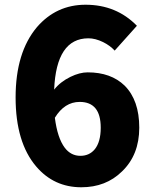

<svg xmlns="http://www.w3.org/2000/svg" viewBox="-20 -778 649 812"><path d="M324 14Q208 14 133 -74Q46 -176 46 -366Q46 -556 136 -663Q218 -758 342 -758Q472 -758 559 -669L465 -564Q446 -585 416 -600Q383 -616 354 -616Q218 -616 209 -399Q235 -432 278 -453Q317 -472 351 -472Q449 -472 507 -416Q569 -354 569 -238Q569 -123 496 -53Q428 14 324 14ZM320 -119Q358 -119 381 -147Q406 -178 406 -238Q406 -347 317 -347Q253 -347 212 -280Q223 -194 254 -153Q280 -119 320 -119Z"/></svg>

Font: GenSekiGothic TW H
Style: Regular
Weight: 900
Version: Version 1.501;PS 1;hotconv 16.6.51;makeotf.lib2.5.65220